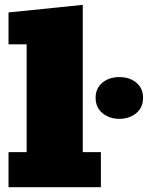

<svg xmlns="http://www.w3.org/2000/svg" viewBox="-20 -782 618 802"><path d="M15.6 0V-146.5H91.3V-596.7H15.6V-730L325.7 -761.7V-146.5H401.4V0ZM478.5 -285.6Q437 -285.6 408.2 -309.3Q379.4 -333 379.4 -373.5Q379.4 -413.1 407.5 -436.5Q435.5 -460 478.5 -460Q522 -460 549.8 -436.5Q577.6 -413.1 577.6 -373.5Q577.6 -333 549.1 -309.3Q520.5 -285.6 478.5 -285.6Z"/></svg>

Font: Bevan
Style: Regular
Weight: 400
Designer: Vernon Adams
Foundry: Vernon Adams
Version: Version 2.100; ttfautohint (v1.8.3)